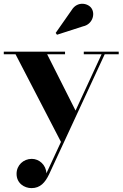

<svg xmlns="http://www.w3.org/2000/svg" viewBox="-20 -733 647 1014"><path d="M419 -594C467 -604 484.5 -657 463.5 -689C445 -717 388.5 -728 359 -680.5L274 -559L281 -549.5ZM323.5 -446.5V-460H0V-446.5H62L302 16.5L225 182.5C223.5 138 187 106 148 106C103.5 106 67.5 139.5 67.5 185C67.5 235.5 109 260.5 146.5 260.5C193 260.5 218.5 230.5 239 188L533 -446.5H607V-460H422.5V-446.5H516.5L379 -149L229 -446.5Z"/></svg>

Font: Bodoni* 16pt
Style: Bold
Weight: 700
Version: Version 2.3